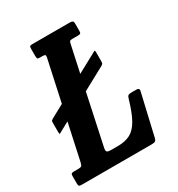

<svg xmlns="http://www.w3.org/2000/svg" viewBox="-228 -866 912 983"><g transform="rotate(-30 228.5 -375.0)"><path d="M-50.5 -18.5V-64.5Q-50.5 -73.5 -46 -76.2Q-41.5 -79 -33 -79H-10Q7 -79 12 -82.8Q17 -86.5 20.5 -102.5L67 -317.5L13.5 -288.5Q6 -284 2.2 -282.2Q-1.5 -280.5 -1.5 -294.5V-347.5Q-1.5 -359 1.2 -361.5Q4 -364 10.5 -368L87 -409.5L139.5 -652Q142 -664 139 -667.5Q136 -671 122 -671H107Q96 -671 93.8 -675Q91.5 -679 91.5 -690V-729.5Q91.5 -741.5 93.8 -745.8Q96 -750 108 -750H329.5Q341 -750 346.2 -746.8Q351.5 -743.5 351.5 -731V-690Q351.5 -678 348 -674.5Q344.5 -671 333 -671H302.5Q289 -671 285.2 -667.8Q281.5 -664.5 279.5 -653L245.5 -495.5L354.5 -554.5Q362 -559 366.5 -561.2Q371 -563.5 371 -549.5V-501Q371 -489 369.2 -485.2Q367.5 -481.5 359.5 -476.5L225.5 -404L162 -107Q158.5 -90.5 163.2 -84.8Q168 -79 188.5 -79H228.5Q271.5 -79 301.2 -94.8Q331 -110.5 353.5 -150.2Q376 -190 396.5 -261.5Q400 -274 405.2 -278Q410.5 -282 426.5 -282H454Q471 -282 469.5 -268.5L412.5 -22.5Q409.5 -9 403.8 -4.5Q398 0 382 0H-29.5Q-42.5 0 -46.5 -2.8Q-50.5 -5.5 -50.5 -18.5Z"/></g></svg>

Font: Besley* Condensed Semi
Style: Italic
Weight: 600
Width: 3
Italic angle: -13°
Designer: Owen Earl
Foundry: indestructible type*
Version: Version 3.000; ttfautohint (v1.8.3)